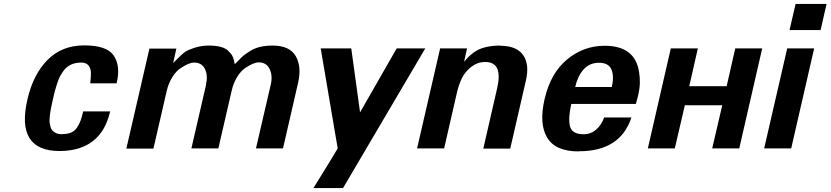

<svg xmlns="http://www.w3.org/2000/svg" viewBox="-20 -742 4153 960"><path d="M293 -70.8 293.9 -71.8Q317.9 -71.8 335.2 -79.1Q352.5 -86.4 364 -102.5Q375.5 -118.7 382.3 -137.5Q389.2 -156.2 396 -185.1H530.8Q485.8 11.7 278.8 13.2Q57.1 13.2 117.2 -245.1Q146 -370.6 218 -442.9Q290 -515.1 400.9 -515.1Q514.6 -515.1 548.8 -463.9Q584 -411.6 563 -325.2H431.2Q434.6 -353.5 434.6 -376.7Q434.6 -399.9 422.6 -414.6Q410.6 -429.2 386.2 -429.2Q324.7 -429.2 293.9 -382.8Q281.7 -363.8 277.1 -354.2Q272.5 -344.7 264.2 -319.8Q257.8 -299.8 253.9 -285.2L245.1 -248Q241.2 -231 239.3 -221.7Q237.3 -212.4 234.1 -196.3Q231 -180.2 230 -170.9Q229 -161.6 228 -147.9Q227.1 -134.3 228.5 -126.2Q230 -118.2 232.4 -108.2Q234.9 -98.1 240 -92.3Q245.1 -86.4 252.2 -81.1Q259.3 -75.7 269.5 -73.2Q279.8 -70.8 293 -70.8Z M1010.7 -319.8 1009.8 -318.8Q1020.5 -363.8 1004.9 -396.5Q989.3 -429.2 950.7 -429.2Q939.5 -429.2 926 -424.1Q912.6 -418.9 905.5 -414.8Q898.4 -410.6 882.8 -400.9Q859.9 -386.2 841.1 -355.5Q822.3 -324.7 814 -289.1L747.1 1H611.8L727.1 -499H861.8L845.7 -426.8L871.1 -452.1Q897.5 -478 908 -484.6Q918.5 -491.2 951.7 -502.9Q987.8 -514.2 1022.9 -514.2Q1094.7 -514.2 1121.1 -487.8Q1134.8 -474.1 1140.1 -465.6Q1145.5 -457 1149.9 -439.9Q1152.8 -422.9 1153.8 -420.9L1171.9 -439Q1188 -456.5 1198.2 -464.6Q1208.5 -472.7 1231.9 -487.8Q1273.9 -514.2 1342.8 -514.2Q1428.7 -514.2 1459 -460.9Q1488.8 -408.2 1470.7 -329.1L1395 0H1259.8L1334 -319.8Q1344.2 -363.8 1328.1 -397Q1312 -430.2 1272.9 -430.2Q1249 -430.2 1206.1 -401.9Q1183.6 -386.7 1165.3 -356.4Q1147 -326.2 1138.7 -290L1071.8 0H937Z M1634.3 57.1 1668.5 0 1583.5 -500H1736.3L1780.3 -180.2L1963.4 -500H2106.4Q1712.9 168 1695.3 198.2H1547.4Q1601.6 111.3 1634.3 57.1Z M2483.4 -514.2 2481.4 -513.2Q2562.5 -513.2 2595.5 -466.8Q2628.4 -420.4 2609.4 -338.9L2531.2 1H2396.5L2465.3 -298.8Q2496.6 -432.1 2406.2 -432.1Q2368.2 -432.1 2336.7 -408Q2305.2 -383.8 2288.6 -349.1Q2272.9 -315.4 2264.6 -278.8L2200.7 0H2065.4L2180.7 -500H2315.4L2300.3 -433.1Q2303.7 -437 2309.6 -443.6Q2315.4 -450.2 2317.1 -451.9Q2318.8 -453.6 2322.3 -457.3Q2325.7 -460.9 2328.6 -463.4Q2331.5 -465.8 2335.7 -469.2Q2339.8 -472.7 2346.7 -478Q2392.6 -514.2 2483.4 -514.2Z M2876 14.2 2874 15.1Q2756.8 15.1 2715.6 -54.2Q2674.3 -123.5 2703.1 -247.1Q2732.9 -376.5 2815.4 -444.8Q2897.9 -513.2 3003.4 -513.2Q3154.8 -513.2 3175.3 -382.8Q3180.2 -353 3179.2 -324.2Q3178.2 -295.4 3169.4 -259.8L3159.2 -222.2H2836.4Q2819.8 -149.4 2830.1 -109.9Q2840.3 -70.8 2897.9 -70.8Q2934.1 -70.8 2960.7 -94Q2987.3 -117.2 3001 -154.8H3137.2Q3081.5 14.2 2876 14.2ZM3039.1 -307.1Q3051.3 -361.8 3036.9 -395Q3022.5 -428.2 2975.1 -428.2Q2927.7 -428.2 2897.9 -394.8Q2868.2 -361.3 2856 -307.1Z M3676.3 0H3541L3591.3 -215.8H3404.3L3354 0H3219.2L3334 -500H3469.2L3426.3 -311H3613.3L3656.2 -500H3791Z M4083 -591.8H3927.7L3958 -722.2H4112.8ZM3936 0H3800.8L3916 -500H4050.8Z"/></svg>

Font: Perun
Style: Bold Italic
Weight: 700
Italic angle: -12°
Foundry: Copyright (c) Stefan Peev, Context Ltd, 2016
Version: Version 001.000